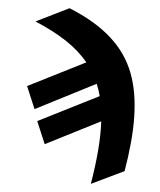

<svg xmlns="http://www.w3.org/2000/svg" viewBox="-63 -831 913 1098"><g transform="rotate(5 393.0 -282.0)"><path d="M413.7 -476.9Q361.9 -540.1 285 -590.6Q208.1 -641 103.7 -684.7L291.2 -777Q367.9 -746.1 428.8 -709.9Q489.7 -673.7 536.4 -631.7Q583.1 -589.8 616.3 -541.7Q649.5 -493.6 670.5 -438.6Q691.4 -383.9 701.9 -321.7Q712.4 -259.6 713.8 -189.5Q715.2 -119.3 707.9 -41.2Q700.6 36.9 686.1 123.6L500 213.1Q517.8 107.2 525 17.4Q532.3 -72.4 528.1 -148.4L217.3 9.9L163.4 -117.9L506.7 -291.2Q502.1 -309.3 496.4 -326.2Q490.8 -343 483.7 -360.1L142 -184.7L88.1 -312.5Z"/></g></svg>

Font: Inter P Black
Style: Italic
Weight: 900
Italic angle: -9.40001°
Designer: Rasmus Andersson
Foundry: rsms
Version: Version 3.018;git-588b23468